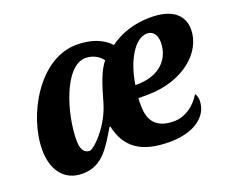

<svg xmlns="http://www.w3.org/2000/svg" viewBox="-95 -702 1040 866"><g transform="rotate(-20 424.5 -269.0)"><path d="M167 10C262 10 301 -60 353 -147H357C380 -41 449 10 585 10C711 10 769 -49 775 -106C778 -127 775 -141 766 -154C736 -104 689 -71 635 -71C555 -71 519 -112 519 -186C519 -202 518 -212 520 -224H562C734 -224 849 -325 849 -434C849 -507 794 -548 695 -548C612 -548 547 -523 498 -487C463 -525 410 -546 339 -546C160 -546 32 -319 32 -152C32 -60 77 10 167 10ZM527 -284C542 -387 593 -485 656 -485C683 -485 701 -462 701 -427C701 -351 649 -284 533 -284ZM232 -76C210 -76 192 -92 192 -140C192 -266 255 -476 357 -476C399 -476 427 -451 437 -436C393 -381 376 -291 358 -239C324 -144 251 -76 232 -76Z"/></g></svg>

Font: Noto Serif SemiCondensed Extra
Style: Italic
Weight: 800
Width: 4
Italic angle: -12°
Designer: Monotype Design Team
Foundry: Monotype Imaging Inc.
Version: Version 1.901